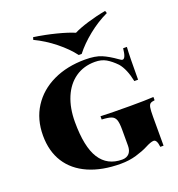

<svg xmlns="http://www.w3.org/2000/svg" viewBox="-151 -970 1030 1108"><g transform="rotate(-20 364.0 -416.0)"><path d="M597 -557Q610 -547 617 -547Q636 -547 642 -608H665Q661 -551 661 -408H638Q622 -486 588 -526Q558 -557 529.5 -573.5Q501 -590 461 -590Q392 -590 341 -554.5Q290 -519 262.5 -454Q235 -389 235 -303Q235 -150 281 -78Q327 -6 418 -6Q446 -6 462 -24Q476 -41 476 -70V-168Q476 -210 469 -229Q462 -248 443.5 -255Q425 -262 385 -264V-284Q457 -281 566 -281Q662 -281 710 -284V-264Q691 -262 683 -256Q675 -250 672 -233Q669 -216 669 -178V0H649Q644 -46 624 -46Q607 -46 571 -27Q542 -12 498 1Q454 14 402 14Q288 14 205 -22.5Q122 -59 78.5 -127.5Q35 -196 35 -292Q35 -392 83 -466.5Q131 -541 216.5 -581.5Q302 -622 413 -622Q475 -622 513 -606Q551 -590 597 -557ZM623 -831Q559 -801 501.5 -754.5Q444 -708 406 -659H388Q352 -707 294 -753.5Q236 -800 171 -831L176 -846Q244 -836 311 -819Q378 -802 417 -785Q450 -802 506 -819Q562 -836 618 -846Z"/></g></svg>

Font: Playfair Display SC Black
Style: Regular
Weight: 900
Designer: Claus Eggers Sørensen
Foundry: Claus Eggers Sørensen
Version: Version 1.200; ttfautohint (v1.6)